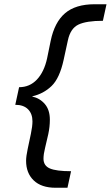

<svg xmlns="http://www.w3.org/2000/svg" viewBox="-20 -770 522 905"><path d="M242 115Q175 115 139 80.5Q103 46 103 -12Q103 -33 110.5 -68Q118 -103 125.5 -139Q133 -175 133 -198Q133 -234 112 -255Q91 -276 52 -276L70 -359Q120 -359 154 -395Q188 -431 202 -495L219 -578Q237 -665 286.5 -707.5Q336 -750 426 -750H482L465 -672Q387 -672 349.5 -654Q312 -636 300 -580L280 -488Q261 -401 223 -364.5Q185 -328 132 -316V-315Q168 -307 191.5 -279.5Q215 -252 215 -206Q215 -172 207.5 -137.5Q200 -103 192.5 -73Q185 -43 185 -22Q185 11 215 24Q245 37 315 37L298 115Z"/></svg>

Font: Geist Regular
Style: Italic
Weight: 400
Italic angle: -12°
Designer: Basement.studio, Andrés Briganti, Mateo Zaragoza
Foundry: Basement.studio, Vercel, Andrés Briganti, Guido Ferreyra, Mateo Zaragoza
Version: Version 1.500; ttfautohint (v1.8.4.7-5d5b)